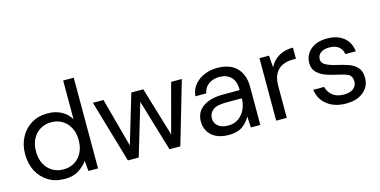

<svg xmlns="http://www.w3.org/2000/svg" viewBox="-72 -1090 2912 1472"><g transform="rotate(-15 1384.0 -354.0)"><path d="M294 12Q220 12 164.5 -22Q109 -56 78.5 -115Q48 -174 48 -249Q48 -324 79 -382.5Q110 -441 165 -474.5Q220 -508 295 -508Q356 -508 403 -483Q450 -458 476 -413V-720H560V0H484L476 -82Q452 -46 407 -17Q362 12 294 12ZM303 -61Q353 -61 391.5 -84.5Q430 -108 451.5 -150Q473 -192 473 -248Q473 -304 451.5 -346Q430 -388 391.5 -411.5Q353 -435 303 -435Q254 -435 215.5 -411.5Q177 -388 155.5 -346Q134 -304 134 -248Q134 -192 155.5 -150Q177 -108 215.5 -84.5Q254 -61 303 -61Z M797 0 652 -496H736L841 -107L957 -496H1052L1169 -107L1273 -496H1358L1213 0H1127L1005 -409L883 0Z M1598 12Q1536 12 1495 -9Q1454 -30 1434 -65Q1414 -100 1414 -141Q1414 -217 1472 -258Q1530 -299 1630 -299H1764V-305Q1764 -370 1730 -403.5Q1696 -437 1639 -437Q1590 -437 1554.5 -412.5Q1519 -388 1510 -341H1424Q1429 -395 1460.5 -432Q1492 -469 1539 -488.5Q1586 -508 1639 -508Q1743 -508 1795.5 -452.5Q1848 -397 1848 -305V0H1773L1768 -89Q1747 -47 1706.5 -17.5Q1666 12 1598 12ZM1611 -59Q1659 -59 1693.5 -84Q1728 -109 1746 -149Q1764 -189 1764 -233V-234H1637Q1563 -234 1532.5 -208.5Q1502 -183 1502 -145Q1502 -106 1530.5 -82.5Q1559 -59 1611 -59Z M1974 0V-496H2050L2057 -401Q2080 -450 2127 -479Q2174 -508 2243 -508V-420H2220Q2176 -420 2139 -404.5Q2102 -389 2080 -352Q2058 -315 2058 -250V0Z M2527 12Q2438 12 2379 -33Q2320 -78 2310 -155H2396Q2404 -116 2437.5 -87.5Q2471 -59 2528 -59Q2581 -59 2606 -81.5Q2631 -104 2631 -135Q2631 -180 2598.5 -195Q2566 -210 2507 -222Q2467 -230 2427 -245Q2387 -260 2360 -287.5Q2333 -315 2333 -360Q2333 -425 2381.5 -466.5Q2430 -508 2513 -508Q2592 -508 2642.5 -468.5Q2693 -429 2701 -356H2618Q2613 -394 2585.5 -415.5Q2558 -437 2512 -437Q2467 -437 2442.5 -418Q2418 -399 2418 -368Q2418 -338 2449.5 -321Q2481 -304 2535 -292Q2581 -282 2622.5 -267.5Q2664 -253 2690.5 -224.5Q2717 -196 2717 -142Q2717 -141 2717 -139Q2717 -74 2666 -31Q2615 12 2527 12Z"/></g></svg>

Font: Firefly Display
Style: Regular
Weight: 400
Designer: Colophon Foundry, Jonny Pinhorn
Foundry: Colophon Foundry
Version: Version 1.200; ttfautohint (v1.8.3)